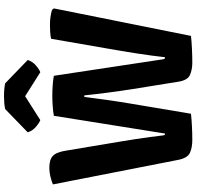

<svg xmlns="http://www.w3.org/2000/svg" viewBox="-31 -921 958 936"><g transform="rotate(-90 448.0 -453.0)"><path d="M17 -674Q34.5 -681.5 56 -686.5Q77.5 -691.5 98 -691.5Q138 -691.5 156.2 -674.2Q174.5 -657 182 -608L227 -338.5Q232.5 -307 238 -270Q243.5 -233 248.2 -198.8Q253 -164.5 255.5 -140.5Q256.5 -131 258.2 -129.2Q260 -127.5 265 -127.5L351.5 -669.5Q374 -673.5 400.5 -675.2Q427 -677 449 -677Q472.5 -677 498.8 -675.2Q525 -673.5 546.5 -669.5L626.5 -140.5Q628 -131 630.2 -129.2Q632.5 -127.5 637 -127.5Q640 -155.5 645 -192.5Q650 -229.5 656 -268.5Q662 -307.5 667.5 -340L727 -683Q744 -686.5 762 -687.5Q780 -688.5 795.5 -688.5Q813 -688.5 832.5 -686Q852 -683.5 867.5 -678.5L875 -669.5L741 -1Q715 2 677.8 3.8Q640.5 5.5 610.5 5.5Q576.5 5.5 550.5 -6Q524.5 -17.5 517.5 -63.5L481.5 -287Q472.5 -344.5 464.2 -408Q456 -471.5 451 -521H443.5Q437.5 -471.5 428.5 -408.2Q419.5 -345 409.5 -287L361.5 -1Q334 2 299.2 3.8Q264.5 5.5 233.5 5.5Q197 5.5 171.2 -6Q145.5 -17.5 136.5 -64ZM509.5 -907 623.5 -797Q616.5 -774 597.5 -757.5Q578.5 -741 564 -735.5L447 -809.5L330.5 -735.5Q316 -741 297 -757.5Q278 -774 271 -797L384.5 -907Q412 -912.5 447 -912.5Q483 -912.5 509.5 -907Z"/></g></svg>

Font: Signika Negative Light
Style: Bold
Weight: 700
Version: Version 2.001